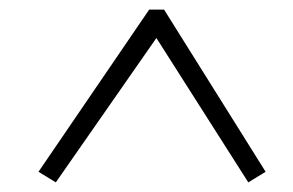

<svg xmlns="http://www.w3.org/2000/svg" viewBox="-20 -732 608 399"><path d="M532 -375 496 -353 305 -653 96 -353 60 -375 290 -712H321Z"/></svg>

Font: Literata Light
Style: Italic
Weight: 300
Italic angle: -2°
Designer: Latin by Veronika Burian and Jose Scaglione. Greek by Irene Vlachou. Cyrillic by Vera Evstafieva
Foundry: TypeTogether
Version: Version 3.103;gftools[0.9.29]